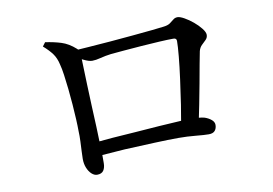

<svg xmlns="http://www.w3.org/2000/svg" viewBox="-67 -741 1133 798"><g transform="rotate(-10 500.0 -341.5)"><path d="M283 -48Q271 -48 260 -58Q249 -68 242 -85Q235 -102 235 -123Q235 -134 236 -154Q237 -174 238 -197Q239 -220 238 -240Q238 -261 236.5 -290.5Q235 -320 232.5 -353.5Q230 -387 226.5 -419.5Q223 -452 219 -480.5Q215 -509 210 -527Q204 -554 190.5 -572.5Q177 -591 153 -612L165 -628Q201 -623 231.5 -613.5Q262 -604 291 -578Q293 -576 295 -574Q314 -575 339 -577Q382 -580 431.5 -584Q481 -588 528.5 -592.5Q576 -597 611.5 -600.5Q647 -604 660 -606Q679 -608 689 -615Q699 -622 706.5 -628.5Q714 -635 725 -635Q735 -635 753 -625Q771 -615 789 -600Q807 -585 819.5 -569Q832 -553 832 -542Q832 -530 823.5 -521.5Q815 -513 805.5 -504Q796 -495 792 -480Q788 -460 781.5 -425.5Q775 -391 767.5 -348.5Q760 -306 751 -262Q745 -234 740 -208Q753 -207 764 -204Q781 -198 792 -188.5Q803 -179 803 -167Q803 -152 795 -142.5Q787 -133 769 -133Q750 -133 714.5 -136.5Q679 -140 642 -140Q600 -140 540 -137.5Q480 -135 414 -132Q365 -129 318 -125Q318 -110 318 -91Q318 -72 310 -60Q302 -48 283 -48ZM303 -532Q303 -519 304 -500Q305 -467 306.5 -423.5Q308 -380 310 -333.5Q312 -287 314 -244Q315 -210 316 -183Q341 -185 371 -188Q419 -191 471 -195Q523 -199 572 -202.5Q621 -206 661 -208Q663 -208 665 -208Q670 -238 676 -274Q684 -327 691 -379Q698 -431 702 -473.5Q706 -516 706 -538Q706 -550 693 -550Q670 -550 634 -548Q598 -546 557.5 -543Q517 -540 482 -537Q447 -534 426 -532Q402 -529 381 -523.5Q360 -518 345 -518Q331 -518 309 -529Q306 -531 303 -532Z"/></g></svg>

Font: Noto Serif HK ExtraLight Medium
Style: Regular
Weight: 500
Version: Version 2.002-H1;hotconv 1.1.0;makeotfexe 2.6.0